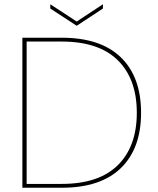

<svg xmlns="http://www.w3.org/2000/svg" viewBox="-20 -881 742 901"><path d="M270 -704Q452 -704 547 -612Q642 -520 642 -352Q642 -184 547 -92Q452 0 270 0H85V-704ZM270 -18Q444 -18 533 -106Q622 -194 622 -352Q622 -510 533 -598Q444 -686 270 -686H105V-18ZM463 -841 340 -760 216 -841V-861L340 -780L463 -861Z"/></svg>

Font: Fz Poppins Thin
Style: Regular
Weight: 100
Designer: Ninad Kale (Devanagari), Jonny Pinhorn (Latin)
Foundry: Indian Type Foundry
Version: Vit hóa bi Vntype.Com & FontZin.Com